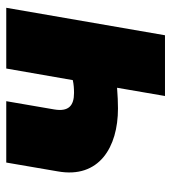

<svg xmlns="http://www.w3.org/2000/svg" viewBox="14 -574 560 629"><g transform="rotate(-90 294.5 -260.0)"><path d="M253 -154C273 -154 295 -155 321 -157L294 0H493L583 -520H384L346 -302C332 -299 319 -298 304 -298C262 -298 242 -316 250 -363L277 -520H76L47 -351C23 -216 126 -154 253 -154Z"/></g></svg>

Font: Fixel Display Black
Style: Italic
Weight: 900
Italic angle: -10°
Designer: AlfaBravo + MacPaw
Foundry: Kyrylo Tkachov, Marchela Mozhyna, Serhii Makarenko, Maria Weinstein, Zakhar Kryvoshyya
Version: Version 1.210;Glyphs 3.2 (3217)